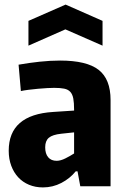

<svg xmlns="http://www.w3.org/2000/svg" viewBox="-20 -812 547 837"><path d="M167 5Q134 5 106.5 -6.5Q79 -18 59.5 -39Q40 -60 29 -89.5Q18 -119 18 -155Q18 -312 212 -324L303 -330V-334Q303 -364 299.5 -382.5Q296 -401 286.5 -411.5Q277 -422 260 -425.5Q243 -429 216 -429Q205 -429 186 -428Q167 -427 145.5 -425Q124 -423 104 -420.5Q84 -418 71 -415L61 -530Q106 -538 152.5 -543Q199 -548 242 -548Q358 -548 410 -507.5Q462 -467 462 -376V0H330L318 -65H310Q285 -34 247.5 -14.5Q210 5 167 5ZM227 -111Q244 -111 265 -121.5Q286 -132 303 -143V-235L247 -229Q209 -225 193 -211.5Q177 -198 177 -170Q177 -142 190 -126.5Q203 -111 227 -111ZM104 -721 266 -792 427 -721V-613L265 -684L104 -613Z"/></svg>

Font: Encode Sans Compressed
Style: ExtraBold
Weight: 800
Designer: Pablo Impallari, Andres Torresi
Foundry: Pablo Impallari, Andres Torresi
Version: Version 1.000; ttfautohint (v1.00) -l 8 -r 50 -G 200 -x 14 -